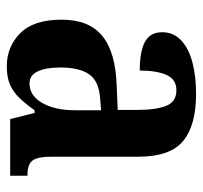

<svg xmlns="http://www.w3.org/2000/svg" viewBox="-36 -552 598 566"><g transform="rotate(90 263.0 -269.0)"><path d="M175 10Q118 10 78 -29.5Q38 -69 38 -152Q38 -233 86.5 -272Q135 -311 233 -314L304 -317V-374Q304 -430 292 -460Q280 -490 246 -490Q214 -490 201 -461Q188 -432 188 -382Q131 -382 103 -397.5Q75 -413 75 -448Q75 -482 99.5 -504.5Q124 -527 165 -537.5Q206 -548 257 -548Q349 -548 395.5 -510Q442 -472 442 -377V-122Q442 -80 453.5 -65.5Q465 -51 495 -51H498V0H331L313 -72H305Q286 -45 268.5 -27Q251 -9 229.5 0.5Q208 10 175 10ZM226 -57Q262 -57 283.5 -94.5Q305 -132 305 -191V-268L268 -265Q218 -261 198.5 -232Q179 -203 179 -148Q179 -105 190.5 -81Q202 -57 226 -57Z"/></g></svg>

Font: Noto Serif Lao Condensed
Style: Bold
Weight: 700
Width: 3
Designer: Monotype Design Team
Foundry: Monotype Imaging Inc.
Version: Version 2.003; ttfautohint (v1.8.4.7-5d5b)